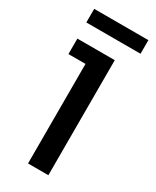

<svg xmlns="http://www.w3.org/2000/svg" viewBox="-177 -721 626 772"><g transform="rotate(30 136.0 -335.5)"><path d="M98.4 0V-462.2H19.2V-534H192.8V0ZM18 -608.2V-671.4H269.6V-608.2Z"/></g></svg>

Font: Mozilla Headline ExtraLight
Style: Regular
Weight: 200
Designer: Studio DRAMA
Foundry: Studio DRAMA
Version: Version 1.000